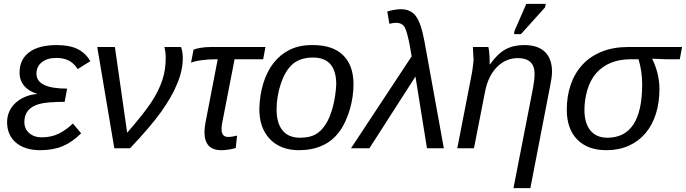

<svg xmlns="http://www.w3.org/2000/svg" viewBox="-20 -773 3576 1001"><path d="M196 -57Q248 -57 287 -76.5Q326 -96 360 -129L403 -78Q357 -32 307 -11Q257 10 190 10Q109 10 63 -29.5Q17 -69 17 -136Q17 -166 28.5 -191.5Q40 -217 60.5 -236Q81 -255 109.5 -267.5Q138 -280 173 -283L174 -284Q131 -296 106.5 -325Q82 -354 82 -394Q82 -463 132 -500.5Q182 -538 276 -538Q342 -538 384 -517.5Q426 -497 451 -454L385 -413Q365 -444 338 -457.5Q311 -471 274 -471Q226 -471 198 -448.5Q170 -426 170 -389Q170 -311 330 -311L317 -242Q227 -242 185 -231Q107 -209 107 -137Q107 -101 132.5 -79Q158 -57 196 -57Z M643 -81Q730 -181 769 -240Q808 -300 826 -354.5Q844 -409 844 -470Q844 -501 837 -528H924Q933 -502 933 -470Q933 -405 903 -335Q889 -300 868 -264Q847 -228 820 -190Q767 -115 658 0H576L487 -528H579Z M1102 -464Q1082 -464 1062.5 -462.5Q1043 -461 1026 -458.5Q1009 -456 995.5 -452.5Q982 -449 976 -446L989 -514Q1002 -520 1028 -524Q1054 -528 1081 -528H1364L1352 -464H1203L1138 -130Q1135 -113 1135 -99Q1135 -59 1170 -59Q1189 -59 1216 -66L1209 -1Q1167 10 1134 10Q1046 10 1046 -84Q1046 -107 1051 -132L1115 -464Z M1823 -333Q1823 -301 1818 -267.5Q1813 -234 1803.5 -201.5Q1794 -169 1780 -139Q1766 -109 1748 -85Q1712 -37 1659 -13.5Q1606 10 1539 10Q1443 10 1387.5 -47.5Q1332 -105 1332 -205Q1334 -278 1353 -339.5Q1372 -401 1406.5 -445Q1441 -489 1490.5 -513.5Q1540 -538 1605 -538H1612Q1715 -538 1769 -485Q1823 -432 1823 -333ZM1733 -333Q1733 -473 1612 -473Q1546 -473 1506 -439Q1467 -405 1444 -336Q1422 -270 1422 -203Q1422 -131 1453 -93Q1484 -55 1544 -55Q1594 -55 1624.5 -72Q1655 -89 1678 -125Q1701 -161 1715.5 -216.5Q1730 -272 1733 -333Z M2126 -479 2118 -527Q2104 -603 2091 -629Q2078 -654 2044 -654Q2032 -654 2010 -649L1999 -713Q2004 -715 2012.5 -717Q2021 -719 2031 -721Q2041 -723 2051.5 -724Q2062 -725 2071 -725Q2121 -725 2148 -689Q2175 -654 2193 -557L2294 0H2206L2146 -374L1906 0H1810Z M2657 208 2759 -315Q2763 -337 2765 -355Q2767 -373 2767 -388Q2767 -470 2680 -470Q2617 -470 2571 -423.5Q2525 -377 2509 -296L2451 0H2364L2439 -385Q2441 -394 2442.5 -405.5Q2444 -417 2445.5 -428Q2447 -439 2448 -448Q2449 -457 2449 -461Q2449 -463 2448.5 -472Q2448 -481 2447 -495Q2446 -509 2446 -517.5Q2446 -526 2445 -528H2526Q2533 -501 2533 -438H2535Q2575 -494 2616 -516Q2657 -538 2713 -538Q2785 -538 2821.5 -502Q2858 -466 2858 -399Q2858 -383 2855 -363.5Q2852 -344 2847 -319L2745 208ZM2660 -595 2662 -611 2724 -753H2825L2822 -735L2696 -595Z M3141 10Q3044 10 2989.5 -45.5Q2935 -101 2935 -201Q2935 -273 2956 -333Q2977 -393 3017.5 -436.5Q3058 -480 3118 -504Q3178 -528 3256 -528H3267H3536L3524 -464H3453L3381 -467V-465Q3418 -388 3418 -309Q3418 -237 3399 -178Q3380 -119 3344.5 -77.5Q3309 -36 3257.5 -13Q3206 10 3141 10ZM3146 -55Q3328 -55 3328 -333Q3328 -401 3309 -464H3268Q3152 -464 3087 -390Q3056 -353 3041.5 -302Q3027 -251 3027 -200Q3027 -131 3058 -93Q3089 -55 3146 -55Z"/></svg>

Font: Libra Sans Modern
Style: Italic
Weight: 400
Italic angle: -12°
Foundry: Stefan Peev, Context Ltd
Version: Version 1.000